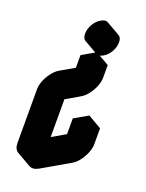

<svg xmlns="http://www.w3.org/2000/svg" viewBox="-177 -1009 873 1145"><g transform="rotate(20 260.0 -436.5)"><path d="M303 -630 390 -680V-600Q390 -574 378 -544Q366 -514 346 -488.5Q326 -463 303 -450L217 -400V-60L390 -160V-260L476 -310V-210Q476 -184 464 -154Q452 -124 432.5 -98.5Q413 -73 390 -60L217 40Q182 60 156 45Q130 30 130 -10V-350Q130 -377 142 -406.5Q154 -436 174 -461.5Q194 -487 217 -500L303 -550ZM346 -865Q373 -880 390 -870Q407 -860 407 -830Q407 -800 390 -770Q373 -740 346 -725Q320 -710 303 -720Q286 -730 286 -760Q286 -790 303 -820Q320 -850 346 -865ZM390 -680 303 -630 217 -680 303 -730ZM303 -630V-550L217 -600V-680ZM476 -310 390 -260 303 -310 390 -360ZM390 -260V-160L303 -210V-310ZM390 -160 217 -60 130 -110 303 -210ZM303 -550 217 -500Q194 -487 174 -461.5Q154 -436 142 -406.5Q130 -377 130 -350V-10Q130 30 156 45L69 -5Q43 -20 43 -60V-400Q43 -427 55 -456.5Q67 -486 87 -511.5Q107 -537 130 -550L217 -600ZM390 -870Q373 -880 346 -865Q320 -850 303 -820Q286 -790 286 -760Q286 -730 303 -720L216 -770Q199 -780 199 -810Q199 -840 216 -870Q233 -900 260 -915Q286 -930 303 -920Z"/></g></svg>

Font: Nabla
Style: Regular
Weight: 400
Designer: Arthur Reinders Folmer
Foundry: Typearture
Version: Version 1.002